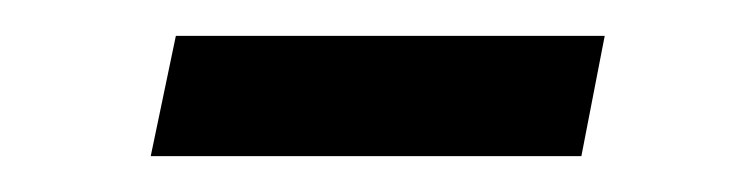

<svg xmlns="http://www.w3.org/2000/svg" viewBox="-20 -357 406 107"><path d="M317 -337 304 -270H64L78 -337Z"/></svg>

Font: Gontserrat
Style: Italic
Weight: 400
Italic angle: -11.3°
Designer: Julieta Ulanovsky
Foundry: Julieta Ulanovsky
Version: Version 6.001